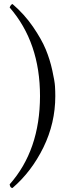

<svg xmlns="http://www.w3.org/2000/svg" viewBox="-20 -728 338 951"><path d="M253.9 -252Q253.9 -118.2 195.1 2Q136.2 122.1 42 203.1Q38.1 203.1 35.6 201.2Q33.2 199.2 32 198Q30.8 196.8 29.3 191.4Q27.8 186 27.8 185.1Q177.7 16.1 178.2 -252Q178.2 -518.1 27.8 -690.9Q33.7 -706.1 42 -708Q101.1 -657.2 143.6 -595.2Q186 -533.2 206.5 -483.6Q227.1 -434.1 239 -379.6Q251 -325.2 252.4 -300.5Q253.9 -275.9 253.9 -252Z"/></svg>

Font: Linux Libertine Display
Style: Regular
Weight: 400
Designer: Philipp H. Poll
Foundry: Philipp H. Poll
Version: Version 5.0.9